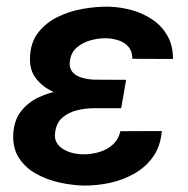

<svg xmlns="http://www.w3.org/2000/svg" viewBox="-20 -558 577 588"><path d="M240.2 -287.6 361.8 -287.1 351.1 -226.6H268.1Q242.7 -226.6 216.8 -220.5Q190.9 -214.4 171.9 -198.5Q152.8 -182.6 148.9 -152.8Q146 -134.8 153.3 -121.8Q160.6 -108.9 173.8 -101.1Q187 -93.3 202.9 -89.4Q218.8 -85.4 233.9 -85.4Q257.8 -85 282.2 -91.8Q306.6 -98.6 324.7 -114.5Q342.8 -130.4 348.6 -156.2L475.6 -156.7Q471.7 -110.8 449.5 -78.9Q427.2 -46.9 392.3 -26.9Q357.4 -6.8 316.7 2Q275.9 10.7 235.4 10.3Q200.2 9.3 162.1 1Q124 -7.3 91.3 -25.4Q58.6 -43.5 38.8 -73Q19 -102.5 20.5 -145.5Q22.5 -188.5 43.5 -216.1Q64.5 -243.7 97.2 -259.3Q129.9 -274.9 167.5 -281.2Q205.1 -287.6 240.2 -287.6ZM355.5 -252 249.5 -252.4Q221.7 -253.4 190.4 -260.5Q159.2 -267.6 131.8 -282.5Q104.5 -297.4 87.6 -321.3Q70.8 -345.2 71.8 -379.9Q72.8 -426.3 95.9 -456.8Q119.1 -487.3 155.3 -505.4Q191.4 -523.4 232.9 -530.8Q274.4 -538.1 312 -537.6Q349.1 -536.6 384 -526.9Q418.9 -517.1 447.5 -497.6Q476.1 -478 492.9 -448.2Q509.8 -418.5 509.8 -377.4L385.3 -377.9Q385.3 -400.9 373.3 -414.8Q361.3 -428.7 342 -434.8Q322.8 -440.9 301.8 -440.9Q280.3 -440.9 256.6 -434.3Q232.9 -427.7 215.3 -412.6Q197.8 -397.5 194.3 -372.6Q191.4 -355.5 197.5 -344.2Q203.6 -333 215.1 -326.7Q226.6 -320.3 241 -317.4Q255.4 -314.5 269 -314L366.2 -313.5Z"/></svg>

Font: Roboto SemiBold
Style: Italic
Weight: 600
Designer: Christian Robertson
Foundry: Google
Version: Version 3.009; 2024